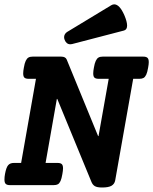

<svg xmlns="http://www.w3.org/2000/svg" viewBox="-24 -835 691 866"><path d="M647 -554.7Q647 -544.9 644 -529.3Q640.6 -508.8 635.5 -498Q630.4 -487.3 623.3 -483.4Q616.2 -479.5 604.5 -479.5H576.7L495.6 -21.5Q492.7 -5.4 479.2 2.7Q465.8 10.7 436.5 10.7Q414.1 10.7 403.8 4.6Q393.6 -1.5 388.2 -15.1L234.4 -388.7H232.4L181.6 -100.1H235.8Q248.5 -100.1 254.4 -95Q260.3 -89.8 260.3 -75.7Q260.3 -65.9 257.3 -49.8Q253.9 -29.3 249 -18.6Q244.1 -7.8 237.1 -3.9Q230 0 218.3 0H21Q7.8 0 2 -5.4Q-3.9 -10.7 -3.9 -24.9Q-3.9 -37.1 -1.5 -49.8Q3.9 -79.6 12.7 -89.8Q21.5 -100.1 38.6 -100.1H71.3L138.2 -479.5H105.5Q92.3 -479.5 86.4 -484.6Q80.6 -489.7 80.6 -503.9Q80.6 -514.2 83.5 -529.3Q86.9 -549.8 92 -560.5Q97.2 -571.3 104.2 -575.4Q111.3 -579.6 123 -579.6H252Q271.5 -579.6 276.9 -566.4L418.5 -221.2H420.4L466.3 -479.5H421.4Q408.2 -479.5 402.3 -484.6Q396.5 -489.7 396.5 -503.9Q396.5 -514.2 399.4 -529.3Q402.8 -549.8 408 -560.5Q413.1 -571.3 420.2 -575.4Q427.2 -579.6 439 -579.6H622.1Q635.3 -579.6 641.1 -574.2Q647 -568.8 647 -554.7ZM491.2 -815.4Q515.1 -815.4 536.6 -767.1Q549.3 -737.3 549.3 -719.7Q549.3 -701.2 535.2 -697.3L300.8 -636.2Q297.9 -635.3 293 -635.3Q284.2 -635.3 277.6 -640.6Q271 -646 267.6 -655.3Q265.1 -661.6 265.1 -667.5Q265.1 -674.3 268.8 -680.7Q272.5 -687 278.8 -690.9L478 -811.5Q484.9 -815.4 491.2 -815.4Z"/></svg>

Font: Courier Prime
Style: Bold Italic
Weight: 700
Italic angle: -10°
Designer: Alan Dague-Greene
Foundry: Quote-Unquote Apps
Version: Version 3.018